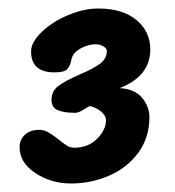

<svg xmlns="http://www.w3.org/2000/svg" viewBox="-20 -688 411 451"><path d="M147 -257Q100 -257 63 -281.5Q26 -306 26 -342Q26 -360 38.5 -371.5Q51 -383 72 -383Q83 -383 93 -377.5Q103 -372 117 -361Q129 -351 137 -346Q145 -341 154 -341Q187 -341 208 -362Q229 -383 229 -406Q229 -416 218 -425.5Q207 -435 191 -439Q185 -436 174.5 -429.5Q164 -423 157 -423Q131 -423 116 -429Q101 -435 101 -454Q101 -474 117 -486Q133 -498 167 -513Q198 -526 214.5 -538Q231 -550 231 -569Q231 -574 223 -579Q215 -584 205 -584Q187 -584 169 -574Q151 -564 148 -549Q145 -533 138 -525.5Q131 -518 108 -518Q53 -518 53 -567Q53 -589 78 -613Q103 -637 140 -652.5Q177 -668 211 -668Q268 -668 300.5 -641Q333 -614 333 -572Q333 -509 261 -481Q297 -479 314 -458Q331 -437 331 -413Q331 -365 305 -329.5Q279 -294 236.5 -275.5Q194 -257 147 -257Z"/></svg>

Font: Sriracha
Style: Regular
Weight: 400
Designer: Suppakit Chalermlarp
Version: Version 1.002g